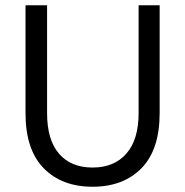

<svg xmlns="http://www.w3.org/2000/svg" viewBox="-20 -700 704 730"><path d="M77 -270V-680H159V-270Q159 -168 204.5 -115.5Q250 -63 332 -63Q414 -63 460.5 -116Q507 -169 507 -270V-680H587V-270Q587 -131 518 -60.5Q449 10 332 10Q215 10 146 -60.5Q77 -131 77 -270Z"/></svg>

Font: TASA Orbiter VF Text
Style: Regular
Weight: 400
Designer: Weizhong Zhang
Foundry: 本地遙控
Version: Version 1.001;Glyphs 3.2 (3192)